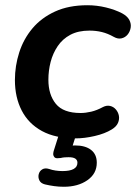

<svg xmlns="http://www.w3.org/2000/svg" viewBox="-20 -519 520 734"><path d="M270 10Q192 10 140.5 -18Q89 -46 63 -96.5Q37 -147 37 -213Q37 -267 53.5 -318.5Q70 -370 104 -410.5Q138 -451 190.5 -475Q243 -499 314 -499Q350 -499 385 -490.5Q420 -482 447 -468Q467 -457 474.5 -442.5Q482 -428 479.5 -413Q477 -398 468 -387Q459 -376 445 -372.5Q431 -369 415 -378Q392 -391 369.5 -396.5Q347 -402 322 -402Q279 -402 249 -386Q219 -370 200.5 -342.5Q182 -315 173.5 -282Q165 -249 165 -214Q165 -157 193.5 -122Q222 -87 288 -87Q307 -87 328.5 -92Q350 -97 374 -110Q388 -117 401 -114Q414 -111 423 -100.5Q432 -90 434.5 -76.5Q437 -63 431 -49Q425 -35 407 -24Q381 -8 342 1Q303 10 270 10ZM224 195Q205 195 187 192.5Q169 190 152 186Q136 182 130.5 170.5Q125 159 128 147Q131 135 141.5 128.5Q152 122 168 127Q179 131 192.5 133Q206 135 219 135Q247 135 261.5 127Q276 119 276 103Q276 93 268 87.5Q260 82 242 82Q235 82 227.5 82.5Q220 83 212 85Q204 86 198 86Q192 86 188 82Q184 77 183.5 72Q183 67 185 59L210 -20H276L252 56L221 45Q233 41 245 39Q257 37 267 37Q306 37 328 54Q350 71 350 103Q350 145 314 170Q278 195 224 195Z"/></svg>

Font: Nunito ExtraLight
Style: Italic
Weight: 200
Italic angle: -9°
Designer: Vernon Adams
Foundry: Vernon Adams
Version: Version 3.602